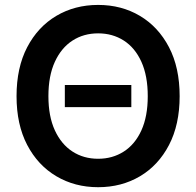

<svg xmlns="http://www.w3.org/2000/svg" viewBox="-20 -758 805 788"><path d="M519 -409.2V-318.4H246.1V-409.2ZM382.8 10.3Q287.1 10.3 211.2 -34.7Q135.3 -79.6 91.6 -163.1Q47.9 -246.6 47.9 -363.3Q47.9 -480.5 91.6 -564.2Q135.3 -647.9 211.2 -692.9Q287.1 -737.8 382.8 -737.8Q478.5 -737.8 554.2 -692.9Q629.9 -647.9 673.6 -564.2Q717.3 -480.5 717.3 -363.3Q717.3 -246.6 673.6 -162.8Q629.9 -79.1 554.2 -34.4Q478.5 10.3 382.8 10.3ZM382.8 -106.4Q441.9 -106.4 488 -136Q534.2 -165.5 560.3 -222.9Q586.4 -280.3 586.4 -363.3Q586.4 -446.8 560.3 -504.4Q534.2 -562 488 -591.6Q441.9 -621.1 382.8 -621.1Q323.2 -621.1 277.3 -591.3Q231.4 -561.5 205.1 -504.2Q178.7 -446.8 178.7 -363.3Q178.7 -280.3 205.1 -223.1Q231.4 -166 277.3 -136.2Q323.2 -106.4 382.8 -106.4Z"/></svg>

Font: Inter 17pt SemiBold
Style: Regular
Weight: 600
Version: Version 4.001;git-66647c0bb